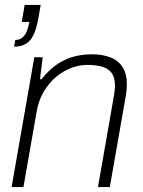

<svg xmlns="http://www.w3.org/2000/svg" viewBox="-20 -758 578 778"><path d="M27 0 119 -526H153L142 -437H148Q182 -479 216 -500.5Q250 -522 284 -530Q318 -538 352 -538Q394 -538 426 -526Q458 -514 476 -487Q494 -460 494 -416Q494 -406 493 -394.5Q492 -383 490 -371L425 0H377L442 -372Q444 -383 445 -393Q446 -403 446 -410Q446 -445 431.5 -463.5Q417 -482 391.5 -488.5Q366 -495 333 -495Q302 -495 269.5 -483Q237 -471 208 -447Q179 -423 157.5 -387Q136 -351 128 -303L75 0ZM37 -569 42 -596Q65 -596 78.5 -613.5Q92 -631 99 -669H68L80 -738H145L134 -677Q127 -639 115 -615Q103 -591 84 -580Q65 -569 37 -569Z"/></svg>

Font: Archivo SemiBold Thin
Style: Italic
Weight: 250
Italic angle: -10°
Version: Version 2.001